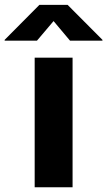

<svg xmlns="http://www.w3.org/2000/svg" viewBox="-87 -789 452 809"><path d="M59.1 0H218.8V-545.9H59.1ZM68.8 -617.7 138.7 -700.2 208 -617.7H344.7V-621.1L197.8 -768.6H79.1L-67.4 -621.1V-617.7Z"/></svg>

Font: Raveo
Style: Bold
Weight: 700
Designer: Jakub Foglar, Rasmus Andersson (Inter)
Foundry: Jakubfoglar.com
Version: Version 1.100;Glyphs 3.2.3 (3260)